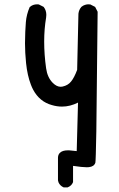

<svg xmlns="http://www.w3.org/2000/svg" viewBox="-20 -754 540 870"><path d="M373.5 3.9Q353 3.9 311 -2.4V71.3Q307.6 79.6 301.8 85.4Q295.9 91.3 286.1 95.2H268.6Q252 87.9 245.1 72.3Q244.6 71.8 242.7 63V-40Q243.2 -53.7 251.5 -61.5Q262.7 -72.8 287.6 -72.8Q290.5 -72.8 293 -72.8L327.6 -69.3L333.5 -289.1Q297.4 -271 261.2 -271Q238.3 -271 215.3 -277.8Q159.2 -293 129.9 -348.1Q124.5 -358.4 120.1 -370.1Q104 -411.6 98.1 -468.3Q93.3 -516.1 93.3 -558.1Q93.3 -582.5 94.5 -609.6Q95.7 -636.7 97.2 -653.8Q100.1 -689 114.7 -722.2L115.7 -722.7Q128.9 -734.4 148.4 -734.4Q151.4 -734.4 155.8 -733.9L177.2 -723.1L178.2 -722.2Q189.9 -707 189.9 -686.5Q189.9 -680.7 189 -674.8Q180.2 -622.6 180.2 -565.4Q180.2 -506.8 189 -444.3Q194.8 -402.8 219.2 -378.4Q236.8 -360.8 254.9 -360.8Q259.3 -360.8 263.7 -361.8Q288.1 -367.2 301.8 -384.3Q316.4 -401.9 329.6 -437.5L335.4 -691.9Q337.4 -709.5 348.6 -722.7Q356.9 -729.5 365.2 -731.9Q373.5 -734.4 379.2 -734.4Q384.8 -734.4 389.2 -733.9L411.1 -722.7L422.4 -700.7L416.5 -159.7Q414.1 -23.9 412.1 -16.6Q406.2 1 382.8 3.4Q378.9 3.9 373.5 3.9Z"/></svg>

Font: Bakudai
Style: Medium
Weight: 500
Version: Version 1.48